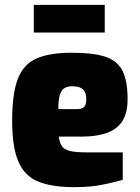

<svg xmlns="http://www.w3.org/2000/svg" viewBox="-20 -765 575 790"><path d="M285 5Q193 5 137 -18Q81 -41 55.5 -100.5Q30 -160 30 -268Q30 -379 53 -439.5Q76 -500 129.5 -524Q183 -548 276 -548Q362 -548 412 -532Q462 -516 483.5 -474.5Q505 -433 505 -357Q505 -298 482 -264.5Q459 -231 417 -217Q375 -203 318 -203H222Q225 -179 234 -164.5Q243 -150 267 -144Q291 -138 338 -138H485V-25Q450 -15 401.5 -5Q353 5 285 5ZM220 -316H297Q317 -316 326 -325Q335 -334 335 -356Q335 -375 329 -387Q323 -399 310 -404.5Q297 -410 276 -410Q257 -410 244.5 -402Q232 -394 226 -373.5Q220 -353 220 -316ZM119 -631V-745H411V-631Z"/></svg>

Font: Exo Thin Black
Style: Regular
Weight: 900
Version: Version 2.000